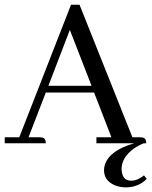

<svg xmlns="http://www.w3.org/2000/svg" viewBox="-20 -606 641 812"><path d="M598.6 0Q598.6 -21.5 583 -24.4Q578.1 -25.4 573.2 -25.4H540L316.4 -585.9H280.3L61.5 -25.4H0V0H173.8Q173.8 -21.5 158.2 -24.4Q153.3 -25.4 148.4 -25.4H100.6L173.8 -214.8H377.9L451.2 -25.4H387.7V0H547.9Q444.3 29.3 423.8 89.8Q419.9 102.5 419.9 113.3Q419.9 158.2 465.8 177.7Q487.3 186.5 513.7 186.5Q566.4 185.5 600.6 150.4L588.9 135.7Q561.5 158.2 535.2 158.2Q499 158.2 495.1 118.2Q494.1 113.3 494.1 109.4Q494.1 60.5 545.9 22.5Q565.4 8.8 587.9 0ZM367.2 -243.2H184.6L275.4 -479.5Z"/></svg>

Font: Abhaya Libre
Style: Regular
Weight: 400
Designer: Pushpananda Ekanayake, Sol Matas, Pathum Egodawatta
Foundry: Mooniak
Version: Version 1.050 ; ttfautohint (v1.6)